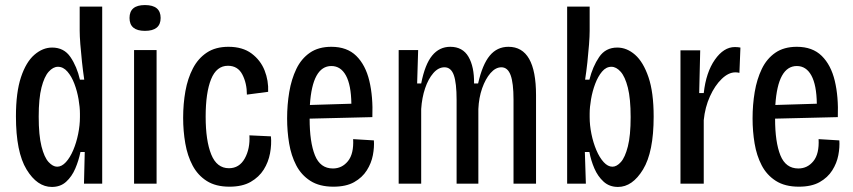

<svg xmlns="http://www.w3.org/2000/svg" viewBox="-20 -726 3373 759"><path d="M185 13Q127 13 85 -56Q43 -125 43 -266Q43 -361 63 -421Q83 -481 116 -509.5Q149 -538 186 -538Q233 -538 258.5 -500.5Q284 -463 296 -411H313Q308 -445 304 -482Q300 -519 297.5 -551.5Q295 -584 295 -605V-700H384V0H312L315 -125H298Q291 -91 277.5 -59.5Q264 -28 241.5 -7.5Q219 13 185 13ZM206 -67Q224 -67 240.5 -85Q257 -103 269.5 -132.5Q282 -162 289 -196.5Q296 -231 296 -263V-277Q296 -302 290.5 -334Q285 -366 274 -395Q263 -424 246.5 -443Q230 -462 209 -462Q190 -462 172.5 -442.5Q155 -423 144 -380Q133 -337 133 -265Q133 -191 144 -147.5Q155 -104 172 -85.5Q189 -67 206 -67Z M510 0V-528H599V0ZM553 -604Q492 -604 492 -655Q492 -706 553 -706Q615 -706 615 -655Q615 -604 553 -604Z M887 12Q833 12 797.5 -10.5Q762 -33 741.5 -71.5Q721 -110 712.5 -159Q704 -208 704 -260Q704 -316 713 -366Q722 -416 742.5 -455.5Q763 -495 797.5 -518Q832 -541 883 -541Q939 -541 974.5 -514.5Q1010 -488 1026 -447.5Q1042 -407 1040 -363L956 -352Q956 -397 938 -431.5Q920 -466 881 -466Q836 -466 814.5 -413Q793 -360 793 -265Q793 -170 815 -115.5Q837 -61 885 -61Q926 -61 947.5 -99.5Q969 -138 966 -191L1051 -187Q1054 -155 1047.5 -120Q1041 -85 1022.5 -55.5Q1004 -26 971 -7Q938 12 887 12Z M1298 12Q1243 12 1207 -11Q1171 -34 1151 -72.5Q1131 -111 1123 -159Q1115 -207 1115 -258Q1115 -312 1123.5 -362.5Q1132 -413 1151.5 -453.5Q1171 -494 1205 -517.5Q1239 -541 1290 -541Q1352 -541 1388.5 -505Q1425 -469 1440 -406.5Q1455 -344 1452 -263L1204 -257Q1204 -164 1225 -112Q1246 -60 1296 -60Q1332 -60 1355.5 -89Q1379 -118 1376 -176L1458 -171Q1460 -144 1454 -112.5Q1448 -81 1430 -52.5Q1412 -24 1380 -6Q1348 12 1298 12ZM1290 -465Q1215 -465 1205 -311L1369 -316Q1368 -390 1347.5 -427.5Q1327 -465 1290 -465Z M1556 0V-528H1633L1629 -396H1645Q1660 -472 1688.5 -506.5Q1717 -541 1760 -541Q1809 -541 1832 -501.5Q1855 -462 1854 -396H1870Q1887 -471 1916 -506Q1945 -541 1990 -541Q2099 -541 2099 -350V0H2010V-332Q2010 -398 1998.5 -429Q1987 -460 1962 -460Q1939 -460 1919 -437Q1899 -414 1886 -377Q1873 -340 1871 -295V0H1785V-331Q1785 -398 1774 -429Q1763 -460 1737 -460Q1713 -460 1693 -437Q1673 -414 1660.5 -377Q1648 -340 1645 -295V0Z M2423 13Q2389 13 2366 -8Q2343 -29 2329.5 -60.5Q2316 -92 2310 -125H2292L2296 0H2222V-700H2311V-604Q2311 -583 2308.5 -550Q2306 -517 2302 -480Q2298 -443 2293 -411H2310Q2323 -463 2348.5 -500.5Q2374 -538 2420 -538Q2458 -538 2490.5 -509.5Q2523 -481 2543.5 -421Q2564 -361 2564 -265Q2564 -125 2522 -56Q2480 13 2423 13ZM2401 -67Q2418 -67 2434.5 -85.5Q2451 -104 2462 -147Q2473 -190 2473 -263Q2473 -336 2462 -379.5Q2451 -423 2433.5 -442.5Q2416 -462 2397 -462Q2376 -462 2360 -443Q2344 -424 2333 -395Q2322 -366 2316.5 -334Q2311 -302 2311 -277V-263Q2311 -231 2318 -196.5Q2325 -162 2337.5 -132.5Q2350 -103 2366.5 -85Q2383 -67 2401 -67Z M2670 0V-527H2748L2744 -358H2762Q2771 -440 2806 -490Q2841 -540 2885 -540Q2891 -540 2896.5 -539.5Q2902 -539 2907 -538L2903 -438Q2896 -440 2887 -440Q2860 -440 2833 -414Q2806 -388 2786.5 -345Q2767 -302 2762 -251V0Z M3138 12Q3083 12 3047 -11Q3011 -34 2991 -72.5Q2971 -111 2963 -159Q2955 -207 2955 -258Q2955 -312 2963.5 -362.5Q2972 -413 2991.5 -453.5Q3011 -494 3045 -517.5Q3079 -541 3130 -541Q3192 -541 3228.5 -505Q3265 -469 3280 -406.5Q3295 -344 3292 -263L3044 -257Q3044 -164 3065 -112Q3086 -60 3136 -60Q3172 -60 3195.5 -89Q3219 -118 3216 -176L3298 -171Q3300 -144 3294 -112.5Q3288 -81 3270 -52.5Q3252 -24 3220 -6Q3188 12 3138 12ZM3130 -465Q3055 -465 3045 -311L3209 -316Q3208 -390 3187.5 -427.5Q3167 -465 3130 -465Z"/></svg>

Font: Bricolage Grotesque 12pt Condensed
Style: Regular
Weight: 400
Width: 3
Designer: Mathieu Triay
Foundry: Atelier Triay
Version: Version 1.001; ttfautohint (v1.8.4.7-5d5b);gftools[0.9.33.de